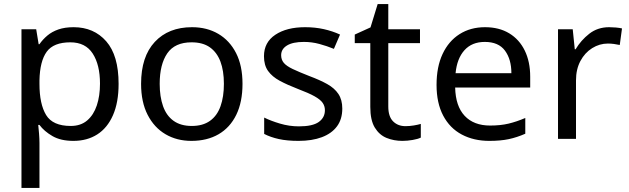

<svg xmlns="http://www.w3.org/2000/svg" viewBox="-20 -679 3077 939"><path d="M85 240V-536H157L169 -463H173Q189 -486 211.5 -505Q234 -524 265.5 -535Q297 -546 340 -546Q439 -546 499.5 -477Q560 -408 560 -269Q560 -178 532.5 -115.5Q505 -53 455.5 -21.5Q406 10 339 10Q277 10 236.5 -13.5Q196 -37 173 -68H167Q169 -51 171 -25Q173 1 173 20V240ZM326 -63Q375 -63 406.5 -90Q438 -117 453.5 -163.5Q469 -210 469 -270Q469 -362 433.5 -417Q398 -472 324 -472Q242 -472 208.5 -426Q175 -380 173 -286V-269Q173 -170 205.5 -116.5Q238 -63 326 -63Z M916 10Q845 10 789.5 -22.5Q734 -55 702 -117.5Q670 -180 670 -269Q670 -402 737 -474Q804 -546 919 -546Q992 -546 1047.5 -513.5Q1103 -481 1134.5 -419.5Q1166 -358 1166 -269Q1166 -180 1135.5 -117.5Q1105 -55 1049 -22.5Q993 10 916 10ZM918 -63Q972 -63 1007 -88Q1042 -113 1058.5 -159.5Q1075 -206 1075 -269Q1075 -333 1058 -378Q1041 -423 1006.5 -447.5Q972 -472 917 -472Q835 -472 798 -418Q761 -364 761 -269Q761 -206 777.5 -159.5Q794 -113 829 -88Q864 -63 918 -63Z M1440 10Q1384 10 1343.5 1Q1303 -8 1272 -24V-104Q1304 -88 1349.5 -74.5Q1395 -61 1442 -61Q1509 -61 1539 -82.5Q1569 -104 1569 -140Q1569 -160 1558 -176Q1547 -192 1518.5 -208Q1490 -224 1437 -244Q1385 -264 1348 -284Q1311 -304 1291 -332Q1271 -360 1271 -404Q1271 -472 1326.5 -509Q1382 -546 1472 -546Q1521 -546 1563.5 -536.5Q1606 -527 1643 -510L1613 -440Q1579 -454 1542 -464Q1505 -474 1466 -474Q1412 -474 1383.5 -456.5Q1355 -439 1355 -409Q1355 -387 1368 -371.5Q1381 -356 1411.5 -341.5Q1442 -327 1493 -307Q1544 -288 1580 -268Q1616 -248 1635 -219.5Q1654 -191 1654 -148Q1654 -96 1628 -61Q1602 -26 1554 -8Q1506 10 1440 10Z M1948 10Q1906 10 1870.5 -4.5Q1835 -19 1813 -55Q1791 -91 1791 -156V-468H1715V-510L1792 -545L1827 -659H1879V-536H2034V-468H1879V-158Q1879 -109 1902.5 -85.5Q1926 -62 1963 -62Q1983 -62 2004 -65.5Q2025 -69 2038 -73V-6Q2024 1 1998 5.5Q1972 10 1948 10Z M2373 10Q2297 10 2238.5 -21Q2180 -52 2147.5 -113.5Q2115 -175 2115 -264Q2115 -352 2144.5 -415Q2174 -478 2227.5 -512Q2281 -546 2352 -546Q2421 -546 2470.5 -516Q2520 -486 2546.5 -431.5Q2573 -377 2573 -304V-251H2206Q2208 -160 2252.5 -112.5Q2297 -65 2377 -65Q2428 -65 2467.5 -74.5Q2507 -84 2549 -102V-25Q2508 -7 2468 1.5Q2428 10 2373 10ZM2208 -321H2481Q2481 -389 2449.5 -431.5Q2418 -474 2351 -474Q2288 -474 2251.5 -433.5Q2215 -393 2208 -321Z M2709 0V-536H2781L2791 -438H2795Q2821 -482 2862 -514Q2903 -546 2959 -546Q2974 -546 2991.5 -544.5Q3009 -543 3022 -540L3011 -459Q2998 -462 2982.5 -464Q2967 -466 2953 -466Q2912 -466 2876 -443.5Q2840 -421 2818.5 -380.5Q2797 -340 2797 -286V0Z"/></svg>

Font: Noto Sans Symbols
Style: Regular
Weight: 400
Designer: Monotype Design Team
Foundry: Monotype Imaging Inc.
Version: Version 2.002